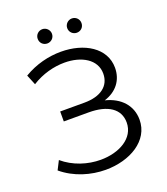

<svg xmlns="http://www.w3.org/2000/svg" viewBox="-156 -974 947 1088"><g transform="rotate(-20 318.0 -430.0)"><path d="M227 -780C250 -780 270 -798 270 -823C270 -847 250 -866 227 -866C203 -866 184 -847 184 -823C184 -798 203 -780 227 -780ZM405 -780C429 -780 448 -798 448 -823C448 -847 429 -866 405 -866C382 -866 362 -847 362 -823C362 -798 382 -780 405 -780ZM422 -366C496 -389 540 -445 540 -520C540 -640 422 -710 282 -710C208 -710 129 -691 57 -648L82 -587C145 -627 216 -645 280 -645C382 -645 466 -597 466 -512C466 -437 408 -393 309 -393H163V-333H313C428 -333 496 -288 496 -206C496 -111 398 -57 286 -57C209 -57 125 -83 62 -137L35 -84C109 -22 205 6 294 6C440 6 570 -69 570 -196C570 -281 514 -343 422 -366Z"/></g></svg>

Font: Talent
Style: Regular
Weight: 400
Designer: Mike Powis
Version: Version 1.001;hotconv 1.0.109;makeotfexe 2.5.65596